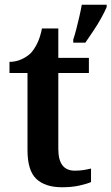

<svg xmlns="http://www.w3.org/2000/svg" viewBox="-20 -780 470 810"><path d="M242 10Q171 10 133.5 -25Q96 -60 96 -147V-472H20V-519Q47 -519 71 -530Q95 -541 111 -557Q126 -574 138 -599Q150 -624 157 -660H226V-536H355V-472H226V-152Q226 -105 243.5 -82.5Q261 -60 295 -60Q315 -60 331.5 -62.5Q348 -65 364 -69V-12Q349 -5 316.5 2.5Q284 10 242 10ZM289 -613Q296 -634 302.5 -659.5Q309 -685 315 -711Q321 -737 325 -760H430V-750Q421 -729 406 -702Q391 -675 373 -648.5Q355 -622 340 -600H289Z"/></svg>

Font: Noto Serif Kannada SemiBold
Style: Regular
Weight: 600
Version: Version 2.003